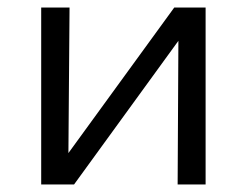

<svg xmlns="http://www.w3.org/2000/svg" viewBox="-20 -488 653 508"><path d="M524 0H450L452 -380L176 0H89V-468H164L161 -83L441 -468H524Z"/></svg>

Font: Ysabeau SC Medium
Style: Regular
Weight: 500
Designer: Christian Thalmann (Catharsis Fonts)
Version: Version 0.003